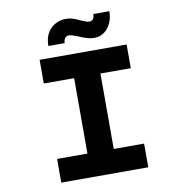

<svg xmlns="http://www.w3.org/2000/svg" viewBox="-95 -989 1021 1078"><g transform="rotate(-10 415.5 -450.5)"><path d="M167 0V-135H340V-565H167V-700H663V-565H490V-135H663V0ZM491 -768Q470 -768 449 -774.5Q428 -781 405 -791Q387 -798 374.5 -802.5Q362 -807 352 -807Q339 -807 330.5 -796.5Q322 -786 322 -768H229Q229 -831 265 -866Q301 -901 353 -901Q371 -901 389.5 -895.5Q408 -890 432 -878Q448 -871 459.5 -867Q471 -863 480 -863Q494 -863 501.5 -873.5Q509 -884 508 -901H600Q600 -865 586.5 -834.5Q573 -804 548.5 -786Q524 -768 491 -768Z"/></g></svg>

Font: Lexend Tera SemiBold
Style: Regular
Weight: 600
Version: Version 1.007